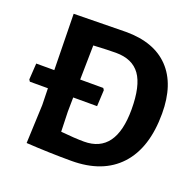

<svg xmlns="http://www.w3.org/2000/svg" viewBox="-117 -770 914 899"><g transform="rotate(20 340.0 -320.5)"><path d="M363 -648Q503 -648 577.5 -570Q652 -492 652 -346Q652 -175 568 -84Q484 7 328 7Q218 7 104 0H103L111 -192L109 -275H19L13 -284L18 -365H108L103 -644H104ZM352 -365 358 -356 354 -275H235L234 -204L237 -105Q307 -98 353 -98Q511 -98 511 -315Q511 -433 472.5 -486.5Q434 -540 352 -540Q312 -540 240 -536L237 -365Z"/></g></svg>

Font: Alegreya Sans SC
Style: Bold
Weight: 700
Designer: Juan Pablo del Peral
Foundry: Huerta Tipografica
Version: Version 2.007